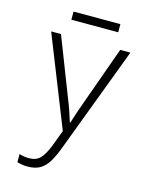

<svg xmlns="http://www.w3.org/2000/svg" viewBox="-133 -760 867 1093"><g transform="rotate(15 300.0 -214.0)"><path d="M137 246Q120 246 104.5 243.5Q89 241 75 237V189Q88 193 102.5 195.5Q117 198 132 198Q174 198 198 173.5Q222 149 244 92L279 -1L68 -532H126L258 -192Q273 -155 284 -123.5Q295 -92 305 -59H308Q318 -93 329 -124.5Q340 -156 354 -195L475 -532H535L299 94Q281 142 261 176Q241 210 212 228Q183 246 137 246ZM162 -626V-674H438V-626Z"/></g></svg>

Font: Noto Sans Mono Light
Style: Regular
Weight: 300
Designer: Monotype Design Team
Foundry: Monotype Imaging Inc.
Version: Version 2.014; ttfautohint (v1.8.4.7-5d5b)